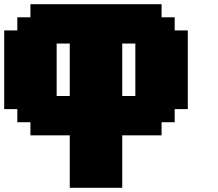

<svg xmlns="http://www.w3.org/2000/svg" viewBox="-20 -895 1040 915"><path d="M312.5 0H562.5V-250H750V-312.5H812.5V-375H875V-750H812.5V-812.5H750V-875H125V-812.5H62.5V-750H0V-375H62.5V-312.5H125V-250H312.5ZM625 -437.5H562.5V-687.5H625ZM312.5 -437.5H250V-687.5H312.5Z"/></svg>

Font: Faithful 32x
Style: Bold
Weight: 400
Foundry: Faithful Resource Pack
Version: Version 1.0; January 27, 2023